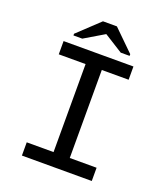

<svg xmlns="http://www.w3.org/2000/svg" viewBox="-150 -935 900 1038"><g transform="rotate(20 300.0 -416.0)"><path d="M98.6 -658.7H500.5V-582.5H346.2V-76.2H500.5V0H98.6V-76.2H252.9V-582.5H98.6ZM461.4 -715.3V-705.6H410.2L303.2 -772.9H302.2L189 -705.6H138.2V-715.3L262.2 -832H342.3Z"/></g></svg>

Font: Cousine
Style: Regular
Weight: 400
Monospace: yes
Designer: Steve Matteson
Foundry: Monotype Imaging Inc.
Version: Version 1.21